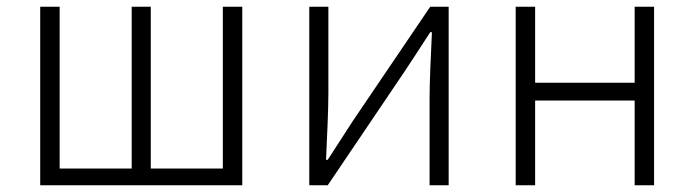

<svg xmlns="http://www.w3.org/2000/svg" viewBox="-20 -553 2072 573"><path d="M100 0H703V-533H645V-50H430V-533H373V-50H158V-533H100Z M903 0H958L1189 -342C1210 -374 1243 -424 1264 -457H1269C1266 -386 1262 -315 1262 -256V0H1319V-533H1264L1033 -192C1012 -159 979 -109 958 -76H953C956 -147 960 -219 960 -276V-533H903Z M1519 0H1577V-253H1874V0H1932V-533H1874V-306H1577V-533H1519Z"/></svg>

Font: Noto Sans Japanese Light
Style: Regular
Weight: 300
Designer: Ryoko NISHIZUKA (kana & ideographs); Paul D. Hunt (Latin, Greek & Cyrillic); Wenlong ZHANG (bopomofo); Sandoll Communica
Foundry: Adobe Systems Incorporated
Version: Version 1.000;PS 1;hotconv 1.0.78;makeotf.lib2.5.61930